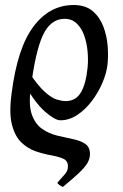

<svg xmlns="http://www.w3.org/2000/svg" viewBox="-20 -477 490 766"><path d="M102.1 -120.1Q93.8 -55.2 107.7 -18.1Q121.6 19 148.7 37.6Q175.8 56.2 208.3 64Q240.7 71.8 270.5 77.9Q300.3 84 319.6 96.7Q338.9 109.4 338.9 137.7Q338.9 155.8 329.1 172.9Q319.3 189.9 295.7 212.4Q272 234.9 230.5 269Q223.6 265.6 217.8 261.7Q211.9 257.8 208.5 252.4Q229 230 238 219Q247.1 208 249 200.9Q251 193.8 251 184.1Q250 163.6 231 155.5Q211.9 147.5 182.6 142.3Q153.3 137.2 122.1 126.5Q90.8 115.7 65.2 91.3Q39.6 66.9 27.6 20Q15.6 -26.9 26.4 -105Q49.3 -286.1 113.8 -371.6Q178.2 -457 273.9 -457Q321.3 -457 349.9 -432.6Q378.4 -408.2 392.6 -370.4Q406.7 -332.5 409.7 -291.7Q412.6 -251 408.7 -217.8Q404.8 -184.6 388.4 -146.2Q372.1 -107.9 346.4 -74Q320.8 -40 288.6 -18.6Q256.3 2.9 220.7 2.9Q199.2 2.9 158.9 -32.2Q118.7 -67.4 73.2 -148.9Q79.6 -153.8 78.6 -161.6Q77.6 -169.4 79.8 -176.5Q82 -183.6 97.7 -185.5Q132.8 -133.3 159.7 -109.6Q186.5 -85.9 206.8 -79.8Q227.1 -73.7 242.2 -73.7Q282.2 -73.7 302.7 -108.2Q323.2 -142.6 329.6 -209Q332.5 -239.3 329.3 -272.9Q326.2 -306.6 315.7 -335.9Q305.2 -365.2 285.9 -383.5Q266.6 -401.9 237.8 -401.9Q181.6 -401.9 151.1 -336.4Q120.6 -271 102.1 -120.1Z"/></svg>

Font: Gentium Book Plus
Style: Italic
Weight: 400
Italic angle: -8°
Designer: Victor Gaultney, Annie Olsen, Iska Routamaa, Becca Hirsbrunner
Foundry: SIL International
Version: Version 6.101